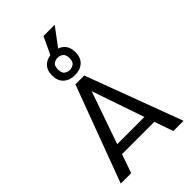

<svg xmlns="http://www.w3.org/2000/svg" viewBox="-314 -1212 1326 1326"><g transform="rotate(-45 348.5 -549.0)"><path d="M42 0 305.2 -706.1H391.6L655.3 0H555.2L507.8 -137.7H191.9L144 0ZM217.3 -210H482.9L351.1 -593.3ZM348.6 -752.9Q296.9 -752.9 265.6 -781.5Q234.4 -810.1 234.4 -863.3Q234.4 -916 265.6 -944.3Q296.9 -972.7 348.6 -972.7Q400.4 -972.7 431.6 -944.3Q462.9 -916 462.9 -863.3Q462.9 -810.1 431.9 -781.5Q400.9 -752.9 348.6 -752.9ZM348.6 -803.2Q369.1 -803.2 387 -815.4Q404.8 -827.6 404.8 -862.8Q404.8 -897.5 387 -910.4Q369.1 -923.3 348.1 -923.3Q327.1 -923.3 309.8 -910.9Q292.5 -898.4 292.5 -863.8Q292.5 -828.1 309.8 -815.7Q327.1 -803.2 348.6 -803.2ZM385.3 -1098.1H495.1L367.2 -927.2H304.7Z"/></g></svg>

Font: Monda
Style: Regular
Weight: 400
Designer: Vernon Adams
Foundry: Vernon Adams
Version: Version 2.100; ttfautohint (v1.8.3)